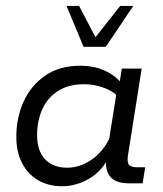

<svg xmlns="http://www.w3.org/2000/svg" viewBox="-20 -634 562 664"><path d="M194.7 10Q147.3 10 111.6 -10.9Q75.9 -31.8 56.2 -70.4Q36.4 -108.9 36.4 -160.7Q36.4 -227.6 61.9 -283.1Q87.3 -338.7 136.6 -372.7Q185.8 -406.7 258.1 -406.7Q303.8 -406.7 340.7 -390.4Q377.6 -374.1 400.1 -346.2L392 -338.7L401.3 -396.7H470L423.1 -100.7Q418.7 -74.2 425.5 -64.9Q432.3 -55.6 454 -55.6H482.1L473.2 0H426.4Q377.6 0 359.6 -25.1Q341.6 -50.2 348.2 -92.1L352 -116L360.1 -99Q337 -45.9 291.4 -18Q245.8 10 194.7 10ZM212.8 -54Q255.8 -54 296.7 -81.8Q337.5 -109.6 363 -164.2L355 -136.6L384.3 -321.3L385.3 -303.2Q366.1 -321.1 335.2 -331.9Q304.2 -342.7 270.7 -342.7Q216.6 -342.7 180.4 -319.4Q144.2 -296 126.2 -256Q108.3 -216.1 108.3 -165.8Q108.3 -113.1 135.6 -83.5Q163 -54 212.8 -54ZM269 -472.2 210 -613.5H253.6L310.1 -505.1L395.7 -613.5H440.9L345.9 -472.2Z"/></svg>

Font: Rokkitt SemiBold
Style: Italic
Weight: 600
Italic angle: -9°
Designer: Vernon Adams
Foundry: Vernon Adams
Version: Version 3.103